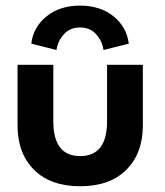

<svg xmlns="http://www.w3.org/2000/svg" viewBox="-20 -636 574 668"><path d="M89 -484Q95 -540.5 141.2 -578.5Q187.5 -616.5 258.5 -616.5Q329 -616.5 375.2 -579Q421.5 -541.5 428 -484L340 -462Q336.5 -491.5 315.2 -516Q294 -540.5 258.5 -540.5Q223 -540.5 201.8 -516.2Q180.5 -492 176.5 -462ZM165.5 -214Q165.5 -93 259 -93Q352.5 -93 352.5 -214V-410.5H477V-199.5Q477 -102.5 419.5 -45.2Q362 12 259 12Q156 12 98.5 -45.2Q41 -102.5 41 -199.5V-410.5H165.5Z"/></svg>

Font: League Spartan SemiBold
Style: Regular
Weight: 600
Foundry: The League of Moveable Type
Version: Version 2.002